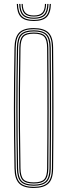

<svg xmlns="http://www.w3.org/2000/svg" viewBox="-20 -948 342 974"><path d="M151.5 5.5Q99 5.5 76.8 -17.6Q54.5 -40.8 53.5 -93.5Q52 -177.2 51.2 -252.6Q50.5 -328 50.5 -400.6Q50.5 -473.2 51.2 -548.1Q52 -623 53.5 -705.5Q54.5 -759 76.8 -782.2Q99 -805.5 151.5 -805.5Q201.5 -805.5 225.2 -783.4Q249 -761.2 249.5 -705.5Q250.2 -628 250.8 -553.1Q251.2 -478.2 251.2 -403.5Q251.2 -328.8 250.8 -251.9Q250.2 -175 249.5 -93.5Q249 -38.5 225.2 -16.5Q201.5 5.5 151.5 5.5ZM151.5 -0.2Q199.2 -0.2 221.1 -21Q243 -41.8 243.5 -93.8Q244.2 -171.2 244.6 -245.9Q245 -320.5 245 -395.1Q245 -469.8 244.6 -546.8Q244.2 -623.8 243.5 -705.5Q243 -758.2 221 -779Q199 -799.8 151.5 -799.8Q102 -799.8 81.2 -778.1Q60.5 -756.5 59.8 -705.5Q58.2 -619.8 57.5 -543.9Q56.8 -468 56.8 -395.9Q56.8 -323.8 57.5 -249.8Q58.2 -175.8 59.8 -93.8Q60.5 -43.2 81.4 -21.8Q102.2 -0.2 151.5 -0.2ZM151.5 -5.8Q105 -5.8 85.8 -25.8Q66.5 -45.8 65.8 -93.8Q64.2 -179.2 63.5 -255Q62.8 -330.8 62.8 -403Q62.8 -475.2 63.5 -549.4Q64.2 -623.5 65.8 -705.5Q66.5 -754.5 85.8 -774.4Q105 -794.2 151.5 -794.2Q196.2 -794.2 216.6 -774.8Q237 -755.2 237.5 -705.5Q238.2 -625 238.6 -549.6Q239 -474.2 239 -400.5Q239 -326.8 238.5 -251Q238 -175.2 237.5 -93.8Q237 -44.8 216.8 -25.2Q196.5 -5.8 151.5 -5.8ZM151.5 -11.5Q194.2 -11.5 212.5 -29.5Q230.8 -47.5 231.2 -93.8Q232 -174.5 232.4 -249.5Q232.8 -324.5 232.8 -398Q232.8 -471.5 232.4 -547.4Q232 -623.2 231.2 -705.2Q230.8 -752.2 212.5 -770.4Q194.2 -788.5 151.5 -788.5Q108 -788.5 90.4 -770.1Q72.8 -751.8 71.8 -705.2Q70.2 -621.2 69.5 -546Q68.8 -470.8 68.8 -398.6Q68.8 -326.5 69.5 -251.8Q70.2 -177 71.8 -94Q72.8 -48 90.4 -29.8Q108 -11.5 151.5 -11.5ZM151.5 -17Q110.5 -17 94.6 -34.1Q78.8 -51.2 78 -94Q76 -208.2 75.4 -306Q74.8 -403.8 75.4 -499.8Q76 -595.8 78 -705.2Q78.8 -748.5 94.5 -765.8Q110.2 -783 151.5 -783Q191.8 -783 208.2 -766.2Q224.8 -749.5 225.2 -705.2Q226 -624 226.4 -548.9Q226.8 -473.8 226.8 -400.2Q226.8 -326.8 226.2 -251.4Q225.8 -176 225.2 -94Q224.8 -50.5 208.2 -33.8Q191.8 -17 151.5 -17ZM151.5 -22.8Q189 -22.8 203.9 -38Q218.8 -53.2 219 -94Q219.8 -172.8 220.1 -247.1Q220.5 -321.5 220.5 -395.2Q220.5 -469 220.1 -545.5Q219.8 -622 219 -705Q218.8 -746.2 204 -761.8Q189.2 -777.2 151.5 -777.2Q113 -777.2 98.9 -761.5Q84.8 -745.8 84 -705Q82.2 -593 81.5 -495.8Q80.8 -398.5 81.4 -301.8Q82 -205 84 -94Q84.8 -54 98.9 -38.4Q113 -22.8 151.5 -22.8ZM151.8 -841.5Q106.2 -841.5 86.2 -861.6Q66.2 -881.8 65.2 -928.2H71.2Q72.2 -884.8 90.9 -865.9Q109.5 -847 151.8 -847Q193.8 -847 212.5 -865.9Q231.2 -884.8 232.2 -928.2H238.2Q237.2 -881.8 217.1 -861.6Q197 -841.5 151.8 -841.5ZM151.8 -852.8Q112.8 -852.8 95.5 -870.2Q78.2 -887.8 77.2 -928.2H83.5Q84 -890.8 100 -874.5Q116 -858.2 151.8 -858.2Q187.5 -858.2 203.4 -874.5Q219.2 -890.8 220 -928.2H226Q225.2 -887.8 208 -870.2Q190.8 -852.8 151.8 -852.8ZM151.8 -864Q119 -864 104.6 -878.9Q90.2 -893.8 89.5 -928.2H95.2Q95.8 -897 109 -883.2Q122.2 -869.5 151.8 -869.5Q181.2 -869.5 194.5 -883.2Q207.8 -897 208 -928.2H213.8Q213.2 -893.8 198.9 -878.9Q184.5 -864 151.8 -864Z"/></svg>

Font: Big Shoulders Inline Display Thin ExtraLight
Style: Regular
Weight: 250
Version: Version 2.002